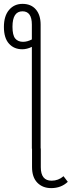

<svg xmlns="http://www.w3.org/2000/svg" viewBox="-61 -761 367 983"><path d="M264.2 141.1 286.1 169.9Q252 202.1 201.2 202.1Q157.2 202.1 130.1 174.3Q103 146.5 103 94.2V0H102.1V-521Q76.7 -508.8 53.2 -508.8Q10.7 -508.8 -15.1 -537.6Q-41 -566.4 -41 -623Q-41 -679.2 -14.6 -710.2Q11.7 -741.2 54.2 -741.2Q98.1 -741.2 122.6 -712.6Q147 -684.1 147 -634.8V-1H147.9V95.2Q147.9 164.1 203.1 164.1Q237.8 164.1 264.2 141.1ZM57.1 -546.9Q78.6 -546.9 102.1 -559.1V-634.8Q102.1 -703.1 54.2 -703.1Q2.9 -703.1 2.9 -624Q2.9 -581.1 16.8 -564Q30.8 -546.9 57.1 -546.9Z"/></svg>

Font: Fira Sans Compressed ExtraLight
Style: Regular
Weight: 250
Width: 1
Designer: Carrois Corporate & Edenspiekermann AG
Foundry: Carrois Corporate GbR & Edenspiekermann AG
Version: Version 4.203;PS 004.203;hotconv 1.0.88;makeotf.lib2.5.64775